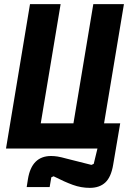

<svg xmlns="http://www.w3.org/2000/svg" viewBox="-20 -718 640 928"><path d="M414 190Q372 190 332 175.5Q292 161 239 134L228 139L220 186H109L115 148Q133 36 227 36Q242 36 258 38.5Q274 41 303 49L422 79L433 74L451 0H9L125 -698H273L177 -122H335L431 -698H579L483 -122H561L527 78Q517 138 489 164Q461 190 414 190Z"/></svg>

Font: IBM Plex Mono
Style: Bold Italic
Weight: 700
Italic angle: -9°
Monospace: yes
Designer: Mike Abbink, Paul van der Laan, Pieter van Rosmalen
Foundry: Bold Monday
Version: Version 2.3